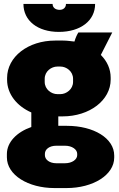

<svg xmlns="http://www.w3.org/2000/svg" viewBox="-20 -740 605 975"><path d="M99 -720C99 -635 171 -578 279 -578C389 -578 463 -635 463 -720H315C315 -702 302 -690 283 -690C261 -690 247 -702 247 -720ZM16 -335C16 -262 66 -201 139 -169V-95C65 -69 15 -18 15 42V59C15 149 123 215 257 215H318C452 215 560 149 560 60V50C560 -38 456 -101 320 -101H276V-149H298C435 -149 542 -231 542 -336V-345C542 -390 524 -429 492 -461L550 -575H378C371 -564 364 -549 358 -529C337 -531 321 -534 301 -534H260C123 -534 16 -452 16 -344ZM207 -340C207 -378 241 -402 271 -402H287C317 -402 351 -378 351 -340V-324C351 -287 317 -262 287 -262H271C241 -262 207 -286 207 -324ZM208 41C208 18 231 0 266 0H310C346 0 372 19 372 41V48C372 70 346 89 310 89H266C232 89 208 71 208 48Z"/></svg>

Font: Fixel Text Black
Style: Regular
Weight: 900
Width: 4
Designer: AlfaBravo + MacPaw
Foundry: Kyrylo Tkachov, Marchela Mozhyna, Serhii Makarenko, Maria Weinstein, Zakhar Kryvoshyya
Version: Version 1.211